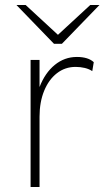

<svg xmlns="http://www.w3.org/2000/svg" viewBox="-20 -752 422 772"><path d="M103 0V-511H139V-402Q161 -459 200.2 -491Q239.5 -523 289 -523Q334.5 -523 357 -502L351 -466Q338.5 -474.5 320.8 -478.8Q303 -483 284 -483Q241.5 -483 208.8 -457.5Q176 -432 157.5 -386.8Q139 -341.5 139 -283V0ZM197 -576 46 -732H83L213 -612L343 -732H380L229 -576Z"/></svg>

Font: Overpass Thin
Style: Regular
Weight: 250
Designer: Delve Withrington, Dave Bailey, Thomas Jockin
Foundry: Delve Fonts LLC
Version: Version 4.000